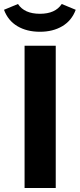

<svg xmlns="http://www.w3.org/2000/svg" viewBox="-52 -941 399 961"><path d="M71 0V-712H227V0ZM-32 -892 38 -921Q70 -872 148 -872Q225 -872 257 -921L327 -892Q307 -838 260 -810Q213 -782 148 -782Q82 -782 35 -810Q-12 -838 -32 -892Z"/></svg>

Font: Muli ExtraBold
Style: Regular
Weight: 800
Designer: Vernon Adams
Foundry: Vernon Adams
Version: Version 2.000